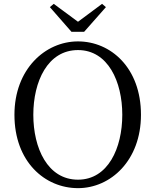

<svg xmlns="http://www.w3.org/2000/svg" viewBox="-20 -961 809 997"><path d="M417 -796 530 -924 510 -941 385 -848 259 -941 239 -924 351 -796ZM385 -28C227 -28 153 -192 153 -365C153 -537 227 -701 385 -701C541 -701 615 -537 615 -365C615 -192 541 -28 385 -28ZM385 -746C214 -746 55 -601 55 -365C55 -121 213 16 385 16C555 16 712 -128 712 -365C712 -609 555 -746 385 -746Z"/></svg>

Font: Source Han Serif K
Style: Regular
Weight: 400
Designer: Ryoko NISHIZUKA 西塚涼子 (kana & ideographs); Frank Grießhammer (Latin, Greek & Cyrillic); Wenlong ZHANG 张文龙 (bopomofo); San
Foundry: Adobe Systems Incorporated
Version: Version 1.001;PS 1.001;hotconv 16.6.54;makeotf.lib2.5.65590